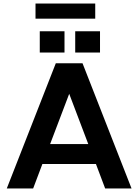

<svg xmlns="http://www.w3.org/2000/svg" viewBox="-20 -1057 776 1077"><path d="M18.1 0 293 -702.1H442.9L717.8 0H569.8L518.1 -137.2H217.8L166 0ZM261.2 -249H475.1L368.2 -530.8ZM341.8 -762.2H203.1V-881.8H341.8ZM541 -762.2H401.9V-881.8H541ZM179.2 -952.1V-1037.1H514.2V-952.1Z"/></svg>

Font: LT Superior
Style: Bold
Weight: 400
Designer: Daniel Lyons
Foundry: LyonsType
Version: Version 1.000